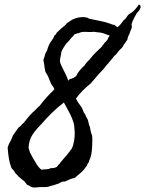

<svg xmlns="http://www.w3.org/2000/svg" viewBox="-20 -813 658 870"><path d="M616.2 -788.1Q616.2 -786.1 617.2 -782.7Q618.2 -779.3 616.2 -777.3Q614.3 -770.5 609.4 -764.2Q604.5 -757.8 599.6 -752.9Q594.7 -745.1 590.3 -736.3Q585.9 -727.5 581.1 -717.8Q575.2 -704.1 576.7 -698.7Q578.1 -693.4 577.1 -688.5Q576.2 -683.6 574.7 -680.7Q573.2 -677.7 571.3 -673.8Q569.3 -668.9 567.9 -663.6Q566.4 -658.2 563.5 -653.3Q560.5 -648.4 559.1 -642.6Q557.6 -636.7 556.6 -631.8Q551.8 -627 548.8 -621.1Q545.9 -615.2 541 -611.3Q538.1 -602.5 532.2 -596.2Q526.4 -589.8 519.5 -584Q514.6 -578.1 509.8 -571.3Q504.9 -564.5 498 -559.6Q488.3 -546.9 478 -534.7Q467.8 -522.5 457 -510.7Q455.1 -506.8 452.6 -504.9Q450.2 -502.9 448.2 -499Q432.6 -483.4 419.4 -467.8Q406.2 -452.1 391.6 -435.5Q372.1 -419.9 355 -402.8Q337.9 -385.7 324.2 -366.2Q332 -349.6 342.8 -336.4Q353.5 -323.2 359.4 -303.7Q365.2 -296.9 368.7 -288.1Q372.1 -279.3 377 -272.5Q380.9 -260.7 382.3 -252.4Q383.8 -244.1 387.7 -237.3Q389.6 -221.7 393.6 -209Q397.5 -201.2 397.9 -194.3Q398.4 -187.5 398.4 -177.7Q398.4 -154.3 396 -129.4Q393.6 -104.5 383.8 -84Q382.8 -77.1 378.9 -73.2Q375 -69.3 375 -64.5Q361.3 -43.9 347.2 -31.2Q333 -18.6 318.4 -6.8Q306.6 -4.9 295.4 0Q284.2 4.9 273.4 9.8Q261.7 8.8 252.9 14.6Q244.1 20.5 233.4 22.5Q223.6 26.4 214.4 28.3Q205.1 30.3 199.2 33.2Q185.5 35.2 172.4 34.7Q159.2 34.2 146.5 36.1Q127.9 38.1 119.6 32.7Q111.3 27.3 101.6 23.4Q99.6 18.6 96.7 16.6Q93.8 14.6 92.8 10.7Q84 2.9 74.7 -3.9Q65.4 -10.7 56.6 -21.5Q53.7 -23.4 50.8 -26.9Q47.9 -30.3 46.9 -33.2Q40 -43.9 36.6 -46.4Q33.2 -48.8 31.2 -53.7Q23.4 -74.2 20 -96.7Q16.6 -119.1 14.6 -143.6Q18.6 -158.2 24.4 -168Q30.3 -177.7 35.2 -190.4Q37.1 -196.3 41 -202.6Q44.9 -209 48.8 -213.9Q52.7 -219.7 56.6 -225.1Q60.5 -230.5 64.5 -235.4Q72.3 -240.2 76.7 -246.1Q81.1 -252 87.9 -256.8Q97.7 -269.5 106.9 -280.8Q116.2 -292 127 -302.7Q135.7 -309.6 143.1 -317.9Q150.4 -326.2 159.2 -333Q174.8 -353.5 191.4 -372.1Q208 -390.6 226.6 -408.2Q224.6 -415 220.2 -420.9Q215.8 -426.8 211.9 -432.6Q208 -440.4 205.6 -447.3Q203.1 -454.1 200.2 -460.9Q198.2 -467.8 194.3 -473.1Q190.4 -478.5 186.5 -486.3Q183.6 -494.1 182.6 -503.9Q181.6 -513.7 179.7 -524.4Q178.7 -529.3 177.2 -536.6Q175.8 -543.9 179.7 -549.8Q181.6 -554.7 182.6 -560.1Q183.6 -565.4 185.5 -570.3Q188.5 -576.2 191.9 -582Q195.3 -587.9 196.3 -594.7Q203.1 -615.2 212.9 -627.4Q222.7 -639.6 227.5 -653.3Q234.4 -656.2 236.3 -664.1Q241.2 -668 244.6 -671.9Q248 -675.8 252.9 -679.7Q260.7 -687.5 271.5 -695.3Q276.4 -699.2 280.3 -704.6Q284.2 -710 291 -712.9Q305.7 -725.6 328.6 -731.9Q351.6 -738.3 374 -733.4Q376 -732.4 378.4 -731.4Q380.9 -730.5 383.8 -728.5Q414.1 -721.7 437 -717.3Q460 -712.9 480.5 -705.1Q484.4 -704.1 488.8 -702.1Q493.2 -700.2 498 -700.2Q502 -698.2 504.9 -695.3Q507.8 -692.4 511.7 -689.5Q524.4 -699.2 527.8 -704.6Q531.2 -710 536.1 -714.8Q538.1 -719.7 541 -721.7Q543.9 -723.6 547.9 -727.5Q552.7 -733.4 556.6 -739.7Q560.5 -746.1 566.4 -750Q568.4 -752 571.3 -752.9Q574.2 -753.9 576.2 -755.9Q586.9 -763.7 594.2 -772.5Q601.6 -781.2 609.4 -793ZM441.4 -664.1Q432.6 -666 423.8 -666.5Q415 -667 407.2 -668.9Q390.6 -667 369.6 -668.5Q348.6 -669.9 335 -662.1Q330.1 -663.1 326.7 -660.6Q323.2 -658.2 318.4 -658.2Q316.4 -655.3 313.5 -652.3Q310.5 -649.4 308.6 -646.5Q300.8 -639.6 295.4 -631.8Q290 -624 282.2 -618.2Q275.4 -608.4 269.5 -599.6Q263.7 -590.8 258.8 -580.1Q257.8 -578.1 257.8 -575.2Q257.8 -572.3 256.8 -569.3Q254.9 -557.6 252.4 -545.9Q250 -534.2 254.9 -523.4Q256.8 -518.6 259.3 -513.7Q261.7 -508.8 263.7 -503.9Q271.5 -489.3 277.8 -476.1Q284.2 -462.9 289.1 -448.2Q292 -449.2 294.9 -453.1Q297.9 -457 304.7 -456.1Q306.6 -459 314.5 -460.9Q317.4 -462.9 320.3 -464.8Q323.2 -466.8 325.2 -468.8Q327.1 -471.7 328.6 -474.1Q330.1 -476.6 332 -481.4Q335 -486.3 338.4 -490.2Q341.8 -494.1 345.7 -499Q353.5 -507.8 362.3 -515.6Q370.1 -527.3 374.5 -531.7Q378.9 -536.1 383.8 -541Q388.7 -545.9 393.1 -551.8Q397.5 -557.6 402.3 -563.5Q412.1 -573.2 421.4 -582.5Q430.7 -591.8 441.4 -601.6Q443.4 -606.4 449.2 -612.3Q454.1 -620.1 460.9 -626Q467.8 -631.8 470.7 -642.6Q474.6 -645.5 476.6 -652.3Q467.8 -654.3 459 -658.2Q450.2 -662.1 441.4 -664.1ZM209 -50.8Q214.8 -50.8 222.2 -51.8Q229.5 -52.7 235.4 -55.7Q239.3 -57.6 244.1 -65.4Q252 -72.3 252.4 -74.2Q252.9 -76.2 254.9 -78.1Q261.7 -86.9 269.5 -95.2Q277.3 -103.5 285.2 -113.3Q291 -121.1 295.9 -127.4Q300.8 -133.8 305.7 -140.6Q313.5 -158.2 316.4 -178.2Q319.3 -198.2 318.4 -215.8Q317.4 -226.6 316.9 -235.4Q316.4 -244.1 314.5 -252.9Q306.6 -280.3 293.5 -304.2Q280.3 -328.1 269.5 -348.6Q240.2 -326.2 214.8 -301.3Q189.5 -276.4 166 -249Q145.5 -229.5 128.4 -204.6Q111.3 -179.7 109.4 -143.6Q111.3 -137.7 112.8 -131.8Q114.3 -126 116.2 -121.1Q122.1 -109.4 129.9 -95.7Q137.7 -82 147 -67.4Q156.2 -52.7 168 -43.9Q178.7 -45.9 189.5 -45.9Q200.2 -45.9 209 -50.8Z"/></svg>

Font: Seaweed Script
Style: Regular
Weight: 400
Designer: Squid
Foundry: Font Diner, Inc DBA Neapolitan
Version: Version 1.000